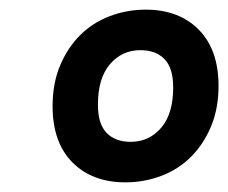

<svg xmlns="http://www.w3.org/2000/svg" viewBox="-20 -730 473 398"><path d="M240 -352Q171 -352 130 -393.5Q89 -435 89 -510Q89 -557 104.5 -594Q120 -631 146 -657Q172 -683 207.5 -696.5Q243 -710 282 -710Q351 -710 392 -668.5Q433 -627 433 -552Q433 -505 417.5 -468Q402 -431 376 -405Q350 -379 314.5 -365.5Q279 -352 240 -352ZM251 -436Q289 -436 314 -465Q339 -494 339 -549Q339 -589 321 -607.5Q303 -626 271 -626Q233 -626 208 -597Q183 -568 183 -513Q183 -473 201 -454.5Q219 -436 251 -436Z"/></svg>

Font: IBM Plex Sans Cond
Style: Bold Italic
Weight: 700
Width: 3
Italic angle: -11°
Designer: Mike Abbink, Paul van der Laan, Pieter van Rosmalen
Foundry: Bold Monday
Version: Version 1.3